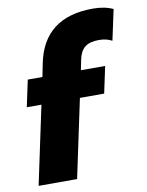

<svg xmlns="http://www.w3.org/2000/svg" viewBox="-84 -804 661 865"><g transform="rotate(-10 246.5 -372.0)"><path d="M98 -358H31L57 -480H124L136 -540Q177 -744 401 -744Q455 -744 493 -726L463 -586Q438 -600 403 -600Q361 -600 339 -582.5Q317 -565 309 -525L300 -480H411L385 -358H274L198 0H22Z"/></g></svg>

Font: Prompt ExtraBold
Style: Italic
Weight: 800
Italic angle: -12°
Designer: Katatrad Team
Foundry: CadsonDemak
Version: Version 1.001